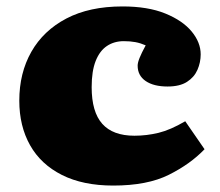

<svg xmlns="http://www.w3.org/2000/svg" viewBox="-20 -563 683 597"><path d="M332 14Q238 14 172.5 -19Q107 -52 73.5 -111.5Q40 -171 40 -250Q40 -336 77.5 -402Q115 -468 186.5 -505.5Q258 -543 361 -543Q440 -543 494 -521Q548 -499 576 -465Q604 -431 604 -394Q604 -369 594 -346Q584 -323 561.5 -308.5Q539 -294 501 -294Q458 -294 433 -311Q408 -328 408 -359Q408 -368 414 -383Q420 -398 433 -422Q417 -429 401 -432Q385 -435 365 -435Q335 -435 312.5 -420Q290 -405 277.5 -373.5Q265 -342 265 -292Q265 -215 298 -178Q331 -141 398 -141Q436 -141 473 -150Q510 -159 556 -186L616 -99Q572 -53 505 -19.5Q438 14 332 14Z"/></svg>

Font: Literata Variable Black
Style: Regular
Weight: 900
Designer: Latin by Veronika Burian and Jose Scaglione. Greek by Irene Vlachou. Cyrillic by Vera Evstafieva.
Foundry: TypeTogether
Version: Version 3.021